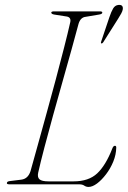

<svg xmlns="http://www.w3.org/2000/svg" viewBox="-20 -746 517 777"><path d="M301 0H19Q6 0 8 -6Q8.5 -12.5 22.5 -13.5L66.5 -19Q93.5 -22.5 103.5 -53.5Q116.5 -100 133.5 -161.2Q150.5 -222.5 169.2 -290.2Q188 -358 206 -425.5Q224 -493 239.2 -552.8Q254.5 -612.5 264.5 -657Q268 -675.5 251 -679L200 -687Q187.5 -689 187.5 -695Q187.5 -700 199 -700H384.5Q394 -700 394 -695Q394 -689 380.5 -687L327 -678Q306 -676 298 -650Q286.5 -606.5 269.5 -545.5Q252.5 -484.5 233 -415.5Q213.5 -346.5 194.5 -278Q175.5 -209.5 159.8 -149.5Q144 -89.5 134.5 -47Q130.5 -28.5 140 -20.2Q149.5 -12 176.5 -12H277.5Q339 -12 373.5 -44.5Q408 -77 434.5 -145Q438.5 -156 445 -156Q450.5 -156 450.5 -149Q450 -120.5 438.5 -92.2Q427 -64 409.2 -40.8Q391.5 -17.5 372.8 -3.5Q354 10.5 338.5 10.5Q328.5 10.5 321 5.2Q313.5 0 301 0ZM422.5 -676Q430.5 -699.5 438 -712Q445.5 -724.5 459 -726Q479 -728 477 -709Q476 -701.5 470.8 -691.8Q465.5 -682 458.5 -671L397.5 -574.5Q394 -569.5 390 -570.5Q387 -571 389.5 -578Z"/></svg>

Font: Fraunces 72pt S000 Thin
Style: Italic
Weight: 100
Italic angle: -16°
Version: Version 1.000; ttfautohint (v1.8.3)